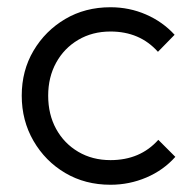

<svg xmlns="http://www.w3.org/2000/svg" viewBox="-20 -500 531 530"><path d="M285 10Q215 10 160 -22.5Q105 -55 72.5 -111Q40 -167 40 -236Q40 -305 72.5 -360Q105 -415 160 -447.5Q215 -480 285 -480Q337 -480 383 -460Q429 -440 462 -404L416 -357Q366 -413 285 -413Q235 -413 196 -390Q157 -367 135 -327Q113 -287 113 -236Q113 -184 135 -144Q157 -104 196 -81Q235 -58 285 -58Q367 -58 417 -114L464 -67Q431 -30 384 -10Q337 10 285 10Z"/></svg>

Font: Outfit Light
Style: Regular
Weight: 300
Designer: Rodrigo Fuenzalida
Foundry: fragTYPE
Version: Version 1.100; ttfautohint (v1.8.4.7-5d5b)